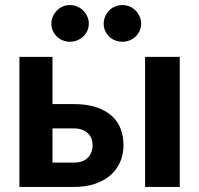

<svg xmlns="http://www.w3.org/2000/svg" viewBox="-20 -741 790 761"><path d="M272.5 -96.5Q309.5 -96.5 328.2 -116Q347 -135.5 347 -166Q347 -179 342.8 -191Q338.5 -203 329.2 -212Q320 -221 306 -226.5Q292 -232 272.5 -232H188V-96.5ZM272 -328.5Q326 -328.5 363.8 -315.2Q401.5 -302 425 -279.8Q448.5 -257.5 459 -228.2Q469.5 -199 469.5 -166.5Q469.5 -129.5 456.2 -99Q443 -68.5 417.8 -46.5Q392.5 -24.5 356 -12.2Q319.5 0 273 0H57V-515.5H188V-328.5ZM692.5 -515.5V0H555V-515.5ZM332 -647Q332 -632 326 -619Q320 -606 309.8 -596.2Q299.5 -586.5 285.8 -581Q272 -575.5 256.5 -575.5Q242 -575.5 228.8 -581Q215.5 -586.5 205.5 -596.2Q195.5 -606 189.5 -619Q183.5 -632 183.5 -647Q183.5 -662 189.5 -675.5Q195.5 -689 205.5 -699.2Q215.5 -709.5 228.8 -715.2Q242 -721 256.5 -721Q272 -721 285.8 -715.2Q299.5 -709.5 309.8 -699.2Q320 -689 326 -675.5Q332 -662 332 -647ZM539.5 -647Q539.5 -632 533.5 -619Q527.5 -606 517.5 -596.2Q507.5 -586.5 493.8 -581Q480 -575.5 464.5 -575.5Q449.5 -575.5 436 -581Q422.5 -586.5 412.5 -596.2Q402.5 -606 396.8 -619Q391 -632 391 -647Q391 -662 396.8 -675.5Q402.5 -689 412.5 -699.2Q422.5 -709.5 436 -715.2Q449.5 -721 464.5 -721Q480 -721 493.8 -715.2Q507.5 -709.5 517.5 -699.2Q527.5 -689 533.5 -675.5Q539.5 -662 539.5 -647Z"/></svg>

Font: Lato 2
Style: Regular
Weight: 800
Designer: Lukasz Dziedzic with Adam Twardoch and Botio Nikoltchev
Foundry: tyPoland Lukasz Dziedzic
Version: Version 2.015; 2015-08-06; http://www.latofonts.com/